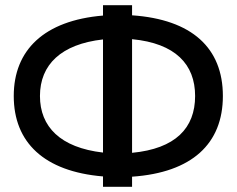

<svg xmlns="http://www.w3.org/2000/svg" viewBox="-20 -720 912 740"><path d="M489 -569C656 -553 732 -472 732 -350C732 -226 656 -147 489 -131ZM134 -350C134 -471 216 -550 377 -568V-132C212 -151 134 -232 134 -350ZM377 0H489V-39C720 -55 839 -166 839 -350C839 -535 720 -645 489 -661V-700H377V-660C150 -641 33 -527 33 -350C33 -171 150 -59 377 -40Z"/></svg>

Font: Mint Spirit
Style: Bold
Weight: 700
Designer: HARENDAL Hirwen
Foundry: Arkandis Digital Foundry.
Version: Version 1.004;FFEdit